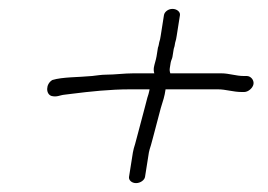

<svg xmlns="http://www.w3.org/2000/svg" viewBox="-20 -425 602 432"><path d="M523.5 -218H529.5C538.5 -218 549 -227 550.4 -236C551.8 -245 544.2 -254 535.2 -254H528.2C511.2 -254 495.2 -260 478.2 -260H363.2C361.8 -264 361.4 -268 362.1 -272L364 -284C364.8 -289 367.4 -293 368 -297L370.9 -315C372.5 -319 373.2 -323 374.1 -329C375.9 -334 376.7 -339 377.5 -344L384.9 -391C386 -398 378.1 -405 368.1 -405C358.1 -405 350 -398 348.9 -391L341.5 -344C340.7 -339 339.9 -334 338.3 -330C337.6 -326 336.8 -321 335.4 -318L332.2 -298C330.9 -290 327.5 -281 326.2 -273C325.6 -269 325.8 -264 327.2 -260H280.2C259.2 -260 238.7 -257 218.7 -257C207.7 -257 197.4 -255 187.2 -254C155.8 -251 120.9 -252 97.8 -245C82.4 -236 82.7 -213 96.1 -209C108.6 -206 114.4 -211 125.6 -212L141.9 -214C181.7 -219 227.5 -224 272.5 -224H316.5L316 -221C315.2 -216 313.4 -211 311.5 -205L306.3 -185C301.3 -166 294 -139 288.8 -119L284 -101C281.9 -94 279.9 -88 279 -82L270.3 -27C269.2 -20 276.1 -13 286.1 -13C296.1 -13 305.2 -20 306.3 -27L315 -82C315.8 -87 317.4 -91 319.5 -98L324.4 -116C329.7 -137 336.5 -161 341.8 -182L348.2 -203C350.3 -210 351.2 -216 352.2 -222L352.5 -224H470.5C488.2 -224 504.6 -218 523.5 -218Z"/></svg>

Font: CiSf OpenHand
Style: SquObl
Weight: 400
Foundry: Cannot Into Space Fonts
Version: Version 0.7892